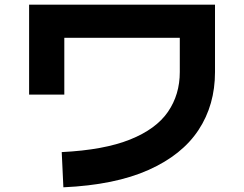

<svg xmlns="http://www.w3.org/2000/svg" viewBox="-20 -753 1040 818"><path d="M250 45 243 -105Q423 -114 534 -158.5Q645 -203 695.5 -276.5Q746 -350 746 -446V-592H254V-350H104V-733H896V-446Q896 -306 826 -199.5Q756 -93 613 -29Q470 35 250 45Z"/></svg>

Font: Murecho
Style: Bold
Weight: 700
Designer: Neil Summerour
Foundry: Positype
Version: Version 1.010; ttfautohint (v1.8.3)